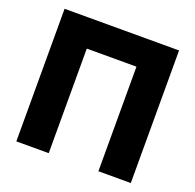

<svg xmlns="http://www.w3.org/2000/svg" viewBox="-136 -882 1094 1075"><g transform="rotate(20 411.0 -345.0)"><path d="M70 50V-740H752V50H559V-573H263V50Z"/></g></svg>

Font: OA Gothic ExtraBold
Style: Regular
Weight: 800
Designer: Choi Chi-young, Lee Jaesang, Lee Juhyun, Han Dohee
Foundry: DDUNGSANG CORP.
Version: Version 1.000;Build 20210203